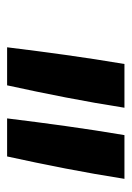

<svg xmlns="http://www.w3.org/2000/svg" viewBox="65 -877 370 540"><g transform="rotate(90 250.0 -607.0)"><path d="M313 -442Q323 -524 334.5 -606.5Q346 -689 360 -772H483Q470 -689 454 -606.5Q438 -524 420 -442ZM113 -442Q123 -524 134.5 -606.5Q146 -689 160 -772H283Q270 -689 254 -606.5Q238 -524 220 -442Z"/></g></svg>

Font: Iosevka SS04 Oblique
Style: Bold
Weight: 700
Italic angle: -9°
Monospace: yes
Designer: Belleve Invis
Foundry: Belleve Invis
Version: Version 19.0.0; ttfautohint (v1.8.4)